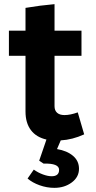

<svg xmlns="http://www.w3.org/2000/svg" viewBox="-20 -663 461 926"><path d="M361 151Q361 191 326 217Q291 243 242 243Q206 243 171 230.5Q136 218 113 198L143 155Q164 170 187.5 178.5Q211 187 229 187Q265 187 265 156Q265 124 190 126L169 112L204 10Q155 -1 129 -35.5Q103 -70 103 -125V-394H23V-515H103V-625Q174 -637 243 -643V-515H373V-394H243V-151Q243 -130 255.5 -119Q268 -108 291 -108Q319 -108 355 -121L386 -15Q329 11 273 14L255 56Q303 64 332 88.5Q361 113 361 151Z"/></svg>

Font: Secular One
Style: Regular
Weight: 400
Designer: Michal Sahar
Foundry: Hagilda
Version: Version 1.000